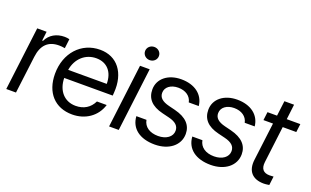

<svg xmlns="http://www.w3.org/2000/svg" viewBox="-81 -1135 2515 1551"><g transform="rotate(20 1176.0 -359.0)"><path d="M22.9 0H106.4L146.5 -321.3C159.2 -425.3 211.4 -476.6 304.2 -476.6C318.8 -476.6 335.9 -475.1 354.5 -471.7L364.3 -552.2C354.5 -555.7 333.5 -557.6 322.8 -557.6C253.9 -557.6 196.8 -526.4 168.5 -466.8H161.6L170.9 -545.9H90.3Z M592.3 11.7C703.6 11.7 797.4 -50.3 829.6 -155.8H745.6C716.3 -95.2 664.1 -63.5 594.7 -63.5C497.6 -63.5 434.1 -135.3 432.1 -244.1H849.1L851.1 -270.5C863.8 -443.4 775.9 -557.6 628.4 -557.6C466.8 -557.6 350.6 -429.2 350.6 -251C350.6 -88.9 443.8 11.7 592.3 11.7ZM439.9 -316.4C456.5 -416.5 528.8 -482.4 622.6 -482.4C714.4 -482.4 771.5 -419.4 771.5 -316.4Z M906.7 0H989.7L1057.1 -545.9H974.1ZM971.7 -671.9C971.7 -640.1 998 -615.2 1031.2 -615.2C1064.9 -615.2 1090.8 -640.1 1090.8 -671.9C1090.8 -703.6 1064.9 -728.5 1031.2 -728.5C998 -728.5 971.7 -703.6 971.7 -671.9Z M1301.8 11.7C1423.8 11.7 1509.8 -56.6 1509.8 -154.3C1509.8 -229 1462.4 -281.7 1360.8 -307.1L1305.7 -320.8C1244.1 -335.9 1216.8 -362.3 1216.8 -402.3C1216.8 -451.2 1261.7 -485.4 1325.7 -485.4C1389.2 -485.4 1435.1 -453.6 1445.3 -402.3H1531.2C1521 -498 1442.4 -557.6 1326.2 -557.6C1212.4 -557.6 1132.8 -492.7 1132.8 -400.9C1132.8 -324.2 1177.2 -271.5 1276.4 -247.6L1334.5 -233.4C1397 -218.3 1423.8 -190.9 1423.8 -150.4C1423.8 -98.6 1374 -62.5 1304.2 -62.5C1231.4 -62.5 1182.6 -96.2 1172.4 -153.3H1085.4C1091.8 -49.8 1172.9 11.7 1301.8 11.7Z M1782.7 11.7C1904.8 11.7 1990.7 -56.6 1990.7 -154.3C1990.7 -229 1943.4 -281.7 1841.8 -307.1L1786.6 -320.8C1725.1 -335.9 1697.8 -362.3 1697.8 -402.3C1697.8 -451.2 1742.7 -485.4 1806.6 -485.4C1870.1 -485.4 1916 -453.6 1926.3 -402.3H2012.2C2002 -498 1923.3 -557.6 1807.1 -557.6C1693.4 -557.6 1613.8 -492.7 1613.8 -400.9C1613.8 -324.2 1658.2 -271.5 1757.3 -247.6L1815.4 -233.4C1877.9 -218.3 1904.8 -190.9 1904.8 -150.4C1904.8 -98.6 1855 -62.5 1785.2 -62.5C1712.4 -62.5 1663.6 -96.2 1653.3 -153.3H1566.4C1572.8 -49.8 1653.8 11.7 1782.7 11.7Z M2238.3 6.8C2248.5 6.8 2263.7 5.4 2284.7 2L2293.9 -73.7C2281.2 -72.3 2271 -71.8 2260.3 -71.8C2205.6 -71.8 2181.2 -101.6 2188 -159.7L2226.6 -474.6H2343.3L2352.1 -545.9H2235.4L2251 -675.8H2168L2151.9 -545.9H2069.8L2061 -474.6H2143.1L2102.5 -147.9C2090.3 -49.8 2139.2 6.8 2238.3 6.8Z"/></g></svg>

Font: Guggenheim Sans Display
Style: Italic
Weight: 400
Italic angle: -7°
Designer: Modified by Tom Baber under direction of Pentagram Design 2023
Foundry: rsms
Version: Version 1.001;Glyphs 3.1.2 (3151)